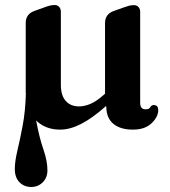

<svg xmlns="http://www.w3.org/2000/svg" viewBox="-20 -504 678 765"><path d="M509.5 12.5Q460.5 12.5 432.5 -10Q404.5 -32.5 403.5 -77L402.5 -81.5Q346.5 -32 302.5 -9.8Q258.5 12.5 219.5 12.5Q161 12.5 124 -24Q136.5 44 152.8 90.8Q169 137.5 169 174.5Q169 204 150.2 222.5Q131.5 241 104.5 241Q76 241 57.5 222Q39 203 39 169.5Q39 139.5 49.2 96.5Q59.5 53.5 70.2 -3Q81 -59.5 83 -130.5Q82.5 -132.5 82.5 -135.5V-412.5Q82.5 -447.5 116 -460L153.5 -473.5Q168 -479 177.8 -481.5Q187.5 -484 198 -484Q209.5 -484 216 -476.2Q222.5 -468.5 222.5 -457V-166.5Q222.5 -123.5 242 -101.8Q261.5 -80 295 -80Q316.5 -80 340.5 -90.2Q364.5 -100.5 391.5 -124.5L398.5 -130.5V-412Q398.5 -447 431.5 -459.5L469 -473Q484 -478.5 493.5 -481Q503 -483.5 513.5 -483.5Q525 -483.5 531.8 -476Q538.5 -468.5 538.5 -457V-94Q538.5 -68.5 560 -68.5Q574.5 -68.5 579 -77Q583.5 -85.5 592 -85.5Q610.5 -85.5 610.5 -65Q610.5 -38.5 584 -13Q557.5 12.5 509.5 12.5Z"/></svg>

Font: Fraunces 9pt Soft SemiBold
Style: Regular
Weight: 600
Version: Version 1.000;[b76b70a41]